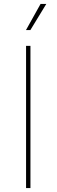

<svg xmlns="http://www.w3.org/2000/svg" viewBox="-20 -962 289 982"><path d="M135.7 -727.5V0H113.3V-727.5ZM112.8 -808.1 187.5 -941.9H216.8L135.3 -808.1Z"/></svg>

Font: Inter Thin
Style: Regular
Weight: 250
Designer: Rasmus Andersson
Foundry: rsms
Version: Version 4.001;git-66647c0bb